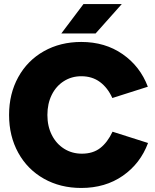

<svg xmlns="http://www.w3.org/2000/svg" viewBox="-20 -920 769 952"><path d="M25 -350Q25 -455 70.5 -537.5Q116 -620 197.5 -666Q279 -712 383 -712Q501 -712 588 -651.5Q675 -591 713 -490L537 -434Q514 -485 475.5 -513.5Q437 -542 383 -542Q335 -542 296.5 -517.5Q258 -493 236.5 -449.5Q215 -406 215 -350Q215 -294 237 -250.5Q259 -207 298 -182.5Q337 -158 386 -158Q441 -158 477 -186Q513 -214 538 -267L714 -211Q676 -109 589 -48.5Q502 12 383 12Q279 12 197.5 -34Q116 -80 70.5 -162.5Q25 -245 25 -350ZM394 -900H584L454 -754H284Z"/></svg>

Font: Oak Sans Black
Style: Regular
Weight: 900
Designer: Erik Kennedy, Walven
Foundry: Erik Kennedy, Walven
Version: Version 1.000